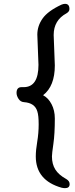

<svg xmlns="http://www.w3.org/2000/svg" viewBox="-20 -809 390 998"><path d="M103 -356Q180 -356 180 -472L174 -629Q174 -674 201.5 -713Q229 -752 300 -785Q310 -789 318 -789Q341 -789 341 -762Q341 -749 326 -740Q259 -704 259 -627L265 -469Q265 -361 204 -314Q231 -300 248 -267.5Q265 -235 265 -193Q265 -113 257.5 -61.5Q250 -10 250 4Q250 44 267.5 72Q285 100 325 122Q342 132 342 148Q342 169 318 169Q311 169 301 167Q166 129 166 4Q166 -28 173.5 -72.5Q181 -117 181 -163Q181 -209 174 -230Q161 -274 105 -278Q87 -279 76.5 -295Q66 -311 66 -326Q66 -356 92 -356Z"/></svg>

Font: LXGW ZhenKai
Style: Regular
Weight: 400
Designer: LXGW / Fontworks Inc.
Foundry: LXGW / Fontworks Inc.
Version: Version 0.800;June 8, 2025